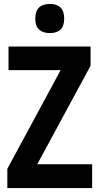

<svg xmlns="http://www.w3.org/2000/svg" viewBox="-20 -949 502 969"><path d="M445 0H17V-97L286 -595H23V-714H437V-617L168 -120H445ZM232 -929Q304 -929 304 -855Q304 -817 285 -799.5Q266 -782 232 -782Q197 -782 177.5 -799.5Q158 -817 158 -855Q158 -893 177 -911Q196 -929 232 -929Z"/></svg>

Font: Noto Sans Tamil Condensed
Style: Bold
Weight: 700
Width: 3
Designer: Jelle Bosma - Monotype Design Team
Foundry: Monotype Imaging Inc.
Version: Version 2.004; ttfautohint (v1.8.4.7-5d5b)